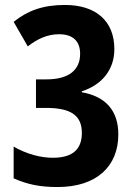

<svg xmlns="http://www.w3.org/2000/svg" viewBox="-20 -744 543 774"><path d="M441 -546C441 -660 366 -724 242 -724C154 -724 93 -702 35 -656L92 -557C129 -586 170 -606 218 -606C273 -606 303 -579 303 -527C303 -463 259 -424 167 -424H125V-309H166C268 -309 310 -277 310 -208C310 -145 276 -108 193 -108C144 -108 87 -123 35 -153V-25C92 0 142 10 212 10C371 10 457 -75 457 -202C457 -297 407 -355 310 -372V-376C391 -402 441 -463 441 -546Z"/></svg>

Font: Noto Sans Lao UI Cond
Style: Bold
Weight: 700
Width: 3
Designer: Monotype Design Team
Foundry: Monotype Imaging Inc.
Version: Version 2.000